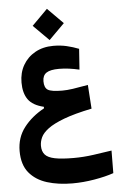

<svg xmlns="http://www.w3.org/2000/svg" viewBox="-64 -734 715 1097"><g transform="rotate(-5 293.0 -186.0)"><path d="M306.6 316.9Q226.1 316.9 161.6 296.9Q97.2 276.9 59.3 231Q21.5 185.1 21.5 106.9Q21.5 29.3 65.7 -28.1Q109.9 -85.4 181.6 -124.5V-133.3Q118.2 -148.4 92.3 -185.1Q66.4 -221.7 66.4 -282.2Q66.4 -338.4 91.3 -381.8Q116.2 -425.3 161.1 -450.4Q206.1 -475.6 265.1 -475.6Q306.6 -475.6 342 -467.3Q377.4 -459 411.1 -445.8L402.8 -327.1Q373 -334 344.2 -337.9Q315.4 -341.8 286.6 -341.8Q236.3 -341.8 214.1 -326.9Q191.9 -312 191.9 -278.8Q191.9 -241.7 212.2 -229Q232.4 -216.3 294.9 -216.3Q321.8 -216.3 355.7 -221.2Q389.6 -226.1 442.9 -235.8L452.1 -99.1Q352.5 -78.6 291.7 -55.7Q231 -32.7 199.2 -8.8Q167.5 15.1 156.5 39.3Q145.5 63.5 145.5 87.4Q145.5 119.1 161.9 137.9Q178.2 156.7 217.8 164.8Q257.3 172.9 326.2 172.9Q382.3 172.9 439 165Q495.6 157.2 544.9 149.4L543.9 278.8Q497.6 294.9 433.1 305.9Q368.7 316.9 306.6 316.9ZM247.6 -510.3 158.2 -599.6 247.6 -689.5 336.9 -599.6Z"/></g></svg>

Font: Cascadia Code NF
Style: Bold
Weight: 700
Monospace: yes
Designer: Aaron Bell
Foundry: Saja Typeworks
Version: Version 2404.023; ttfautohint (v1.8.4)